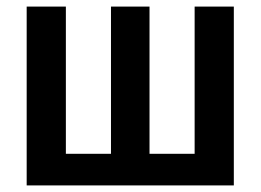

<svg xmlns="http://www.w3.org/2000/svg" viewBox="-20 -563 791 583"><path d="M690 -543V0H61V-543H180V-96H317V-543H434V-96H571V-543Z"/></svg>

Font: Avrile Sans Condensed SemiBold
Style: Regular
Weight: 600
Width: 3
Designer: Monotype Design Team
Foundry: Monotype Imaging Inc.
Version: Version 2.001;September 10, 2019;FontCreator 11.5.0.2425 64-